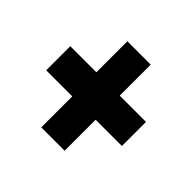

<svg xmlns="http://www.w3.org/2000/svg" viewBox="-122 -662 744 744"><g transform="rotate(45 250.0 -290.0)"><path d="M43 -224V-356H186V-526H314V-356H458V-224H314V-54H186V-224Z"/></g></svg>

Font: Radio Canada Condensed
Style: Bold
Weight: 700
Width: 3
Designer: Charles Daoud, Etienne Aubert Bonn, Alexandre Saumier Demers, Jacques Le Bailly
Foundry: Radio-Canada
Version: Version 2.104; ttfautohint (v1.8.4.7-5d5b);gftools[0.9.28.de